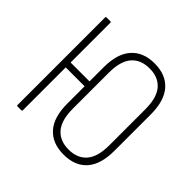

<svg xmlns="http://www.w3.org/2000/svg" viewBox="-169 -827 999 999"><g transform="rotate(45 331.0 -327.5)"><path d="M427 8Q344 8 298.5 -42.5Q253 -93 253 -193V-461Q253 -561 298.5 -612Q344 -663 427 -663Q510 -663 555 -612Q600 -561 600 -461V-193Q600 -93 555 -42.5Q510 8 427 8ZM79 0Q75 0 75 -6V-649Q75 -655 79 -655H108Q114 -655 114 -649V-357H268V-321H114V-6Q114 0 108 0ZM427 -29Q491 -29 526 -69.5Q561 -110 561 -194V-460Q561 -545 526 -585.5Q491 -626 427 -626Q362 -626 327 -585.5Q292 -545 292 -460V-195Q292 -111 327 -70Q362 -29 427 -29Z"/></g></svg>

Font: Sofia Sans Condensed ExtraLight
Style: Regular
Weight: 250
Version: Version 4.100